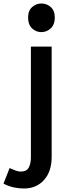

<svg xmlns="http://www.w3.org/2000/svg" viewBox="-96 -836 390 1100"><path d="M41 244Q14 244 -15.5 238Q-45 232 -76 216L-41 127Q-23 135 -7 141Q9 147 23 147Q56 147 68.5 124.5Q81 102 81 65V-569H200V62Q200 147 156 195.5Q112 244 41 244ZM141 -652Q110 -652 87.5 -673.5Q65 -695 65 -735Q65 -775 88 -795.5Q111 -816 141 -816Q172 -816 195 -795.5Q218 -775 218 -735Q218 -695 194.5 -673.5Q171 -652 141 -652Z"/></svg>

Font: Yaldevi ExtraLight SemiBold
Style: Regular
Weight: 600
Version: Version 1.100